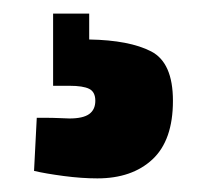

<svg xmlns="http://www.w3.org/2000/svg" viewBox="-20 -21 304 282"><path d="M123 241Q100 241 73.5 237.5Q47 234 30 230L34 152Q35 152 46 152Q57 152 68.5 152.5Q80 153 82 153Q102 153 111 146.5Q120 140 120 127Q120 114 111 109.5Q102 105 82 105H58V-1H111V37Q170 38 202 54.5Q234 71 234 127Q234 185 204 213Q174 241 123 241Z"/></svg>

Font: Titillium Web
Style: Bold
Weight: 700
Designer: Mohamed Gaber, Accademia di Belle Arti di Urbino
Foundry: Kief Type Foundry, Accademia di Belle Arti di Urbino
Version: Version 3.000